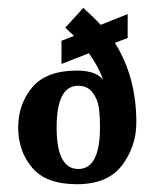

<svg xmlns="http://www.w3.org/2000/svg" viewBox="-20 -465 402 493"><path d="M307.8 -367.4V-428.8L238.4 -401.2Q226 -415.5 194 -444.8L147.7 -394.1Q150.4 -391.5 157.9 -384.3Q165.5 -377.2 169.9 -372.8L137.9 -360.3V-300.7L208.2 -328.3Q233.1 -293.6 244.7 -260.7Q225.1 -283.8 177.9 -283.8Q98.8 -283.8 62.7 -240.7Q26.7 -197.5 26.7 -137.5Q26.7 -77.4 62.3 -34.7Q97.9 8 177.5 8Q257.1 8 293.6 -40.9Q330.1 -89.9 330.1 -150.4Q330.1 -267.8 274.9 -355ZM125.4 -137.9Q125.4 -244.7 180.6 -244.7Q204.6 -244.7 217.5 -227.8Q230.4 -210.9 233.5 -190.4Q236.7 -169.9 236.7 -137.9Q236.7 -31.1 181 -31.1Q125.4 -31.1 125.4 -137.9Z"/></svg>

Font: Gidugu
Style: Regular
Weight: 400
Designer: Purushoth Kumar Guthula
Foundry: Silicon Andhra, USA.
Version: Version 1.0.5; ttfautohint (v1.2.25-373a) -l 7 -r 28 -G 50 -